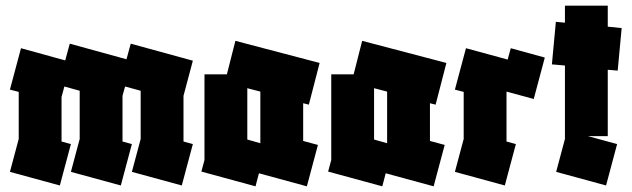

<svg xmlns="http://www.w3.org/2000/svg" viewBox="-20 -654 2227 677"><path d="M191 0 15 -48 46 -164V-330L15 -338L54 -484L210 -441L226 -500L426 -445L441 -500L660 -440L627 -316V-155L660 -146L621 0L445 -48L476 -164V-334L421 -349L412 -316V-155L445 -146L406 0L230 -48L261 -164V-334L207 -349L197 -312V-155L230 -146Z M881 3 690 -49 701 -90V-392H780L810 -510L1107 -432L1069 -285L1049 -290V-157L1101 -143L1062 3L893 -43ZM852 -162 898 -149V-150V-331L852 -343Z M1328 3 1137 -49 1148 -90V-392H1227L1257 -510L1554 -432L1516 -285L1496 -290V-157L1548 -143L1509 3L1340 -43ZM1299 -162 1345 -149V-150V-331L1299 -343Z M1760 0 1584 -48 1615 -164V-330L1584 -338L1623 -484L1770 -444L1781 -484L1901 -451L1862 -305L1766 -331V-155L1799 -146Z M2117 0 1941 -48 1972 -164V-423L1926 -427L1940 -577L1972 -574V-634H2123V-560L2172 -555L2158 -405L2123 -408V-174H2053L2156 -146Z"/></svg>

Font: Blaka
Style: Regular
Weight: 400
Designer: Mohamed Gaber
Foundry: Kief Type Foundry
Version: Version 1.003; ttfautohint (v1.8.4.7-5d5b)